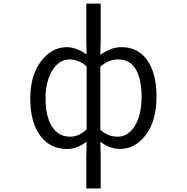

<svg xmlns="http://www.w3.org/2000/svg" viewBox="-20 -816 1040 1068"><path d="M460 232.4V52.7L461.9 -28.3Q409.2 12.7 352.5 12.7Q258.8 12.7 203.6 -61.5Q148.4 -135.7 148.4 -268.6Q148.4 -396.5 208 -475.1Q267.6 -553.7 352.5 -553.7Q402.3 -553.7 461.9 -513.7L460 -592.8V-795.9H540V-592.8L538.1 -510.7Q597.7 -553.7 655.3 -553.7Q749 -553.7 799.8 -480Q850.6 -406.2 850.6 -279.3Q850.6 -145.5 791.5 -66.4Q732.4 12.7 646.5 12.7Q592.8 12.7 538.1 -27.3L540 52.7V232.4ZM370.1 -55.7Q420.9 -55.7 461.9 -96.7V-446.3Q419.9 -485.4 366.2 -485.4Q308.6 -485.4 271 -424.3Q233.4 -363.3 233.4 -269.5Q233.4 -168.9 269 -112.3Q304.7 -55.7 370.1 -55.7ZM633.8 -55.7Q693.4 -55.7 730.5 -116.2Q767.6 -176.8 767.6 -278.3Q767.6 -375 735.4 -430.2Q703.1 -485.4 636.7 -485.4Q585 -485.4 538.1 -445.3V-93.8Q581.1 -55.7 633.8 -55.7Z"/></svg>

Font: Gen Shin Gothic Monospace Normal
Style: Regular
Weight: 350
Designer: [Source Han Sans]
Ryoko NISHIZUKA  (kana & ideographs); Paul D. Hunt (Latin, Greek & Cyrillic); Wenlong ZHANG  (bopomofo
Version: Version 1.002.20150607